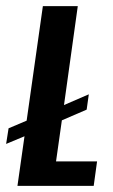

<svg xmlns="http://www.w3.org/2000/svg" viewBox="-24 -607 368 627"><path d="M33 0 56 -162 -4 -137 4 -188 63 -213 116 -587H230L185 -264L266 -299L259 -249L178 -214L159 -80H293L282 0Z"/></svg>

Font: Alumni Sans
Style: Bold Italic
Weight: 700
Italic angle: -8°
Designer: Robert E. Leuschke
Foundry: Robert E. Leuschke
Version: Version 1.016